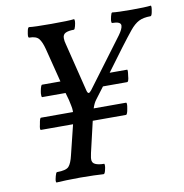

<svg xmlns="http://www.w3.org/2000/svg" viewBox="-76 -739 781 814"><g transform="rotate(-10 314.0 -331.5)"><path d="M103 3Q100 3 100 -4Q100 -9 104 -24.5Q108 -40 112 -40Q151 -40 163 -53Q175 -66 183 -101L214 -227V-228H76Q70 -228 76 -253Q80 -279 85 -279H223Q223 -283 223 -286Q223 -294 220.5 -306Q218 -318 215 -332L206 -364H105Q103 -364 102.5 -372Q102 -380 104 -390Q109 -416 114 -416H193L156 -562Q148 -593 136.5 -607.5Q125 -622 95 -622Q91 -622 91 -631Q91 -636 94 -651Q97 -666 102 -666Q123 -663 198 -663Q274 -663 295 -666Q298 -666 298 -657Q298 -650 294.5 -636Q291 -622 287 -622Q264 -622 251.5 -616Q239 -610 239 -594Q239 -581 243 -568L295 -358Q298 -347 303 -347Q307 -347 315 -357L471 -566Q489 -591 489 -605Q489 -622 452 -622Q449 -622 449 -631Q449 -636 452.5 -651Q456 -666 460 -666Q483 -663 543 -663Q602 -663 626 -666Q628 -666 628 -658Q628 -652 625 -637Q622 -622 617 -622Q586 -622 566.5 -612Q547 -602 527.5 -578Q508 -554 477 -513L405 -416H480Q484 -416 480 -390Q478 -364 471 -364H367L330 -315Q319 -301 312 -279H451Q457 -279 452 -253Q448 -228 442 -228H299L268 -95Q267 -88 265.5 -81.5Q264 -75 264 -69Q263 -53 277 -46.5Q291 -40 315 -40Q317 -40 317 -31Q317 -25 313.5 -11Q310 3 305 3Q289 2 263.5 1Q238 0 205 0Q171 0 145 1Q119 2 103 3Z"/></g></svg>

Font: Junicode Two Beta Condensed Medium
Style: Italic
Weight: 500
Width: 3
Italic angle: -9°
Version: Version 1.053; ttfautohint (v1.8.4)